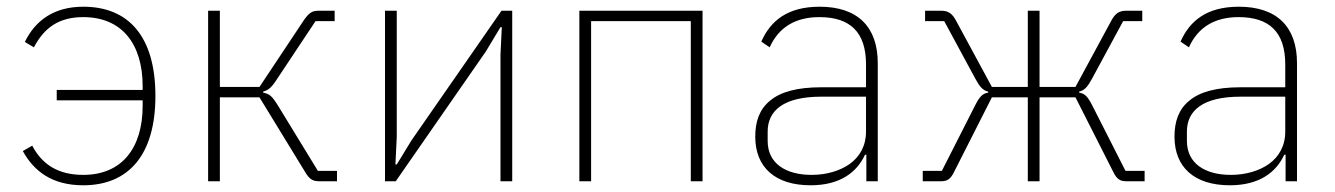

<svg xmlns="http://www.w3.org/2000/svg" viewBox="-20 -540 3976 572"><path d="M149 -272H405V-283C405 -408 344 -489 228 -489C156 -489 112 -458 81 -399L54 -415C85 -479 141 -520 228 -520C365 -520 443 -429 443 -254C443 -81 365 12 228 12C135 12 81 -30 48 -90L76 -106C105 -51 152 -19 228 -19C344 -19 405 -100 405 -225V-241H149Z M600 -508H635V-281H753L886 -481C901 -502 910 -508 929 -508H977V-477H920L805 -304C789 -279 780 -272 764 -267V-264C783 -260 790 -255 809 -224L927 -31H984V0H931C912 0 902 -6 890 -26L753 -250H635V0H600Z M1127 -508H1162V-132L1158 -50H1162L1206 -122L1474 -508H1506V0H1471V-377L1475 -459H1471L1427 -386L1159 0H1127Z M1706 -508H2073V0H2038V-477H1741V0H1706Z M2422 -520C2327 -520 2276 -479 2248 -416L2273 -399C2300 -459 2350 -489 2421 -489C2513 -489 2560 -444 2560 -348V-280H2427C2354 -280 2305 -266 2274 -240C2242 -214 2230 -177 2230 -133C2230 -41 2290 12 2395 12C2483 12 2533 -27 2557 -79H2561V0H2595V-352C2595 -460 2535 -520 2422 -520ZM2560 -148C2560 -105 2541 -73 2512 -52C2483 -31 2442 -19 2398 -19C2321 -19 2267 -53 2267 -120V-148C2267 -211 2315 -252 2427 -252H2560V-148Z M2729 -31H2786L2883 -222C2899 -254 2907 -261 2924 -264V-267C2908 -271 2899 -281 2886 -305L2793 -477H2736V-508H2784C2805 -508 2817 -500 2829 -477L2935 -281H3042V-508H3077V-281H3184L3290 -477C3302 -500 3314 -508 3335 -508H3383V-477H3326L3233 -305C3220 -281 3211 -271 3195 -267V-264C3212 -261 3220 -254 3236 -222L3333 -31H3390V0H3336C3317 0 3307 -6 3296 -29L3184 -250H3077V0H3042V-250H2935L2823 -29C2812 -6 2802 0 2783 0H2729Z M3671 -520C3576 -520 3525 -479 3497 -416L3522 -399C3549 -459 3599 -489 3670 -489C3762 -489 3809 -444 3809 -348V-280H3676C3603 -280 3554 -266 3523 -240C3491 -214 3479 -177 3479 -133C3479 -41 3539 12 3644 12C3732 12 3782 -27 3806 -79H3810V0H3844V-352C3844 -460 3784 -520 3671 -520ZM3809 -148C3809 -105 3790 -73 3761 -52C3732 -31 3691 -19 3647 -19C3570 -19 3516 -53 3516 -120V-148C3516 -211 3564 -252 3676 -252H3809V-148Z"/></svg>

Font: Plexus Sans ExtraLight
Style: Regular
Weight: 250
Version: Version 2.001;PS 002.001;hotconv 1.0.70;makeotf.lib2.5.58329